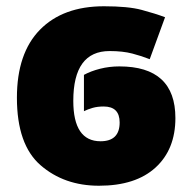

<svg xmlns="http://www.w3.org/2000/svg" viewBox="-20 -583 615 613"><path d="M540 -206Q540 -371 361 -371Q329 -371 299.5 -363.5Q270 -356 248 -344V-228Q260 -234 275.5 -238.5Q291 -243 311 -243Q362 -243 362 -192Q362 -132 301 -132Q214 -132 214 -261Q214 -420 330 -420Q372 -420 402.5 -412Q433 -404 458 -394L507 -528Q475 -540 432 -551.5Q389 -563 312 -563Q181 -563 107.5 -488Q34 -413 34 -271Q34 -121 109.5 -55.5Q185 10 296 10Q413 10 476.5 -48Q540 -106 540 -206Z"/></svg>

Font: Noto Sans UI SemiCondensed Black
Style: Regular
Weight: 900
Width: 4
Designer: Monotype Design Team
Foundry: Monotype Imaging Inc.
Version: 1.001